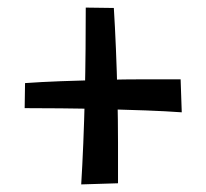

<svg xmlns="http://www.w3.org/2000/svg" viewBox="-20 -609 544 506"><path d="M459 -313Q418 -316 364 -318Q310 -320 252 -321.5Q194 -323 140 -323.5Q86 -324 45 -324L46 -390Q87 -393 140 -395Q193 -397 251 -398.5Q309 -400 362.5 -400Q416 -400 456 -400ZM194 -123Q197 -171 199.5 -231.5Q202 -292 203.5 -356Q205 -420 205.5 -480.5Q206 -541 206 -589L280 -588Q283 -540 285.5 -480.5Q288 -421 289.5 -357Q291 -293 291 -233.5Q291 -174 291 -126Z"/></svg>

Font: Marhey Light
Style: Regular
Weight: 300
Designer: Nur Syamsi & Bustanul Arifin
Foundry: Namelatype
Version: Version 1.000